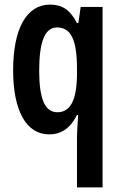

<svg xmlns="http://www.w3.org/2000/svg" viewBox="-20 -573 526 833"><path d="M314 24V240H425V-543H330L320 -473H314C284 -531 249 -553 197 -553C97 -553 37 -452 37 -268C37 -91 95 10 193 10C245 10 285 -16 314 -74H319C316 -29 314 2 314 24ZM229 -86C175 -86 150 -143 150 -267C150 -392 175 -454 227 -454C288 -454 314 -400 314 -274V-249C313 -140 286 -86 229 -86Z"/></svg>

Font: Noto Sans Sinhala UI ExtraCondensed SemiBold
Style: Regular
Weight: 600
Width: 2
Designer: Jelle Bosma - Monotype Design Team
Foundry: Monotype Imaging Inc.
Version: Version 2.006